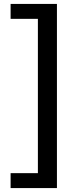

<svg xmlns="http://www.w3.org/2000/svg" viewBox="-20 -834 396 978"><path d="M270 124H34V48H173V-738H34V-814H270Z"/></svg>

Font: Mozilla Text BETA Medium
Style: Regular
Weight: 500
Designer: Studio DRAMA
Foundry: Studio DRAMA
Version: Version 0.100